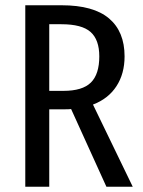

<svg xmlns="http://www.w3.org/2000/svg" viewBox="-20 -709 542 729"><path d="M384 0 250 -295Q243 -294 229 -294H167V0H76V-689H214Q335 -689 394 -639Q453 -589 453 -495Q453 -429 422 -381.5Q391 -334 333 -312L484 0ZM357 -495Q357 -558 324 -587.5Q291 -617 213 -617H167V-364H221Q293 -364 325 -395.5Q357 -427 357 -495Z"/></svg>

Font: Fira Sans Compressed
Style: Regular
Weight: 400
Width: 1
Designer: bBox Type GmbH & Carrois Corporate GbR & Edenspiekermann AG
Foundry: bBox Type GmbH & Carrois Corporate GbR & Edenspiekermann AG
Version: Version 4.301